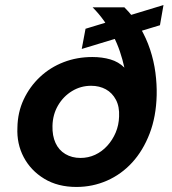

<svg xmlns="http://www.w3.org/2000/svg" viewBox="-20 -729 680 761"><path d="M283 12Q209 12 155.5 -20.5Q102 -53 74 -106Q46 -159 49 -223Q50 -284 74 -335Q98 -386 138.5 -424Q179 -462 232 -482.5Q285 -503 346 -503Q385 -503 417.5 -493.5Q450 -484 473 -461Q466 -493 455 -525.5Q444 -558 428 -588.5Q412 -619 391.5 -647.5Q371 -676 347 -700H473Q510 -663 535 -620.5Q560 -578 575 -532.5Q590 -487 596 -441Q602 -395 601 -352Q599 -267 573 -199.5Q547 -132 504 -85Q461 -38 404 -13Q347 12 283 12ZM299 -103Q330 -103 357 -115.5Q384 -128 405 -151Q426 -174 438.5 -203.5Q451 -233 452 -267Q454 -306 439.5 -333.5Q425 -361 399.5 -375Q374 -389 341 -389Q300 -389 265.5 -368Q231 -347 210 -311Q189 -275 188 -230Q187 -191 200 -162.5Q213 -134 239 -118.5Q265 -103 299 -103ZM304 -535 319 -615 628 -709 614 -629Z"/></svg>

Font: DM Sans 17pt
Style: Bold Italic
Weight: 700
Italic angle: -10°
Version: Version 4.004;gftools[0.9.30]